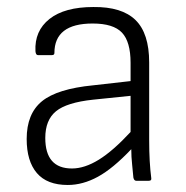

<svg xmlns="http://www.w3.org/2000/svg" viewBox="-20 -515 529 547"><path d="M173 12Q114 12 85 -22Q56 -56 56 -119Q56 -191 99.5 -226.5Q143 -262 246 -272L352 -284V-336Q352 -396 327.5 -422Q303 -448 244 -448Q135 -448 135 -364Q135 -358 128 -358H88Q82 -358 81 -369Q78 -427 121 -461Q164 -495 246 -495Q327 -496 366 -458Q405 -420 405 -337V-116Q405 -84 406.5 -57Q408 -30 411 -7Q412 0 404 0H368Q362 0 360 -9Q359 -23 356.5 -45.5Q354 -68 354 -90Q302 -35 259 -11.5Q216 12 173 12ZM109 -122Q109 -35 185 -35Q221 -35 261.5 -60Q302 -85 352 -139V-242L245 -231Q170 -223 139.5 -198Q109 -173 109 -122Z"/></svg>

Font: Sofia Sans Light
Style: Regular
Weight: 300
Designer: Botio Nikoltchev, Ani Petrova
Foundry: lettersoup
Version: Version 4.100; ttfautohint (v1.8.3)